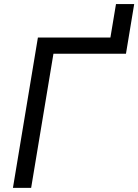

<svg xmlns="http://www.w3.org/2000/svg" viewBox="-20 -909 669 929"><path d="M42.6 0H130.7L238.6 -649.1H589.5L629.3 -889.2H541.2L514.2 -727.3H163.4Z"/></svg>

Font: Margiela Sans
Style: Italic
Weight: 400
Italic angle: -9.39999°
Designer: Stefan Endress, Andreas Faust
Version: Version 1.100;FEAKit 1.0